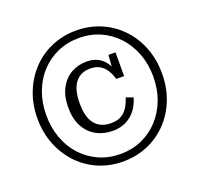

<svg xmlns="http://www.w3.org/2000/svg" viewBox="-132 -883 1096 1056"><g transform="rotate(-20 416.5 -355.0)"><path d="M417 -515Q389 -515 367.5 -505Q346 -495 330.5 -475.5Q315 -456 307 -425.5Q299 -395 299 -354Q299 -299 313.5 -263.5Q328 -228 356.5 -210.5Q385 -193 425 -193Q462 -193 485.5 -207Q509 -221 524 -245Q539 -269 548 -299L589 -284Q578 -244 555 -214Q532 -184 498 -167Q464 -150 420 -150Q366 -150 323.5 -173.5Q281 -197 256.5 -242.5Q232 -288 232 -354Q232 -420 256 -465.5Q280 -511 321 -534.5Q362 -558 414 -558Q450 -558 478 -543.5Q506 -529 524.5 -501Q543 -473 549 -431L531 -449L539 -551H580V-412H534Q525 -444 510 -467Q495 -490 472.5 -502.5Q450 -515 417 -515ZM104 -355Q104 -282 127 -220Q150 -158 192 -112.5Q234 -67 291 -41.5Q348 -16 416 -16Q485 -16 542 -41.5Q599 -67 641 -112.5Q683 -158 706.5 -220Q730 -282 730 -355Q730 -428 706.5 -490Q683 -552 641 -597.5Q599 -643 542 -668.5Q485 -694 416 -694Q348 -694 291 -668.5Q234 -643 192 -597.5Q150 -552 127 -490Q104 -428 104 -355ZM52 -355Q52 -438 80 -508Q108 -578 157 -629.5Q206 -681 272.5 -709.5Q339 -738 416 -738Q494 -738 560.5 -709.5Q627 -681 676.5 -629.5Q726 -578 753.5 -508Q781 -438 781 -355Q781 -272 753.5 -202Q726 -132 676.5 -80.5Q627 -29 560.5 -0.5Q494 28 416 28Q339 28 272.5 -0.5Q206 -29 157 -80.5Q108 -132 80 -202Q52 -272 52 -355Z"/></g></svg>

Font: Roboto Serif SemiCondensed Light
Style: Regular
Weight: 300
Width: 4
Designer: Greg Gazdowicz
Foundry: Commercial Type
Version: Version 1.007